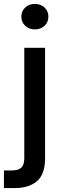

<svg xmlns="http://www.w3.org/2000/svg" viewBox="-48 -740 323 980"><path d="M130 -590Q100 -590 80.5 -608.5Q61 -627 61 -655Q61 -683 80.5 -701.5Q100 -720 130 -720Q160 -720 179.5 -701.5Q199 -683 199 -655Q199 -627 179.5 -608.5Q160 -590 130 -590ZM-28 220V130H11Q46 130 61 115.5Q76 101 76 67V-496H182V68Q182 149 141 184.5Q100 220 27 220Z"/></svg>

Font: Ultramarine Medium
Style: Regular
Weight: 500
Designer: Colophon Foundry, Jonny Pinhorn
Foundry: Colophon Foundry
Version: Version 1.200; ttfautohint (v1.8.3)